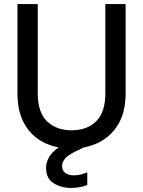

<svg xmlns="http://www.w3.org/2000/svg" viewBox="-20 -720 705 946"><path d="M331 12Q257 12 197 -17.5Q137 -47 101.5 -107.5Q66 -168 66 -262V-700H166V-261Q166 -166 212 -122Q258 -78 333 -78Q408 -78 453.5 -122Q499 -166 499 -261V-700H599V-262Q599 -168 562.5 -107.5Q526 -47 465.5 -17.5Q405 12 331 12ZM331 206Q282 206 244.5 183Q207 160 207 107Q207 70 234 37Q261 4 332 -27L382 -49L406 0L350 27Q314 45 300 62Q286 79 286 98Q286 120 301.5 132Q317 144 343 144Q375 144 410 129V192Q372 206 331 206Z"/></svg>

Font: DM Sans Medium
Style: Regular
Weight: 500
Designer: Colophon Foundry, Jonny Pinhorn
Foundry: Colophon Foundry
Version: Version 4.004; ttfautohint (v1.8.4.7-5d5b)